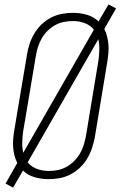

<svg xmlns="http://www.w3.org/2000/svg" viewBox="-20 -801 544 867"><path d="M39 46 5 28 58 -65Q50 -81 45.5 -98.5Q41 -116 39.5 -134.5Q38 -153 39.5 -172Q41 -191 44 -210L102 -555Q106 -580 114 -604Q122 -628 135.5 -650.5Q149 -673 168.5 -691.5Q188 -710 211.5 -722Q235 -734 260 -738.5Q285 -743 310 -743Q343 -743 373.5 -734Q404 -725 425 -704L470 -781L504 -763L451 -670Q459 -654 463.5 -636.5Q468 -619 469.5 -600.5Q471 -582 469.5 -563Q468 -544 465 -525L408 -180Q403 -155 395 -131Q387 -107 373.5 -84.5Q360 -62 340.5 -43.5Q321 -25 297.5 -13Q274 -1 249 3.5Q224 8 199 8Q166 8 135.5 -1Q105 -10 84 -31ZM85 -111 404 -667Q388 -687 363 -696.5Q338 -706 309 -706Q289 -706 268.5 -702Q248 -698 229 -687.5Q210 -677 194.5 -661.5Q179 -646 168.5 -627.5Q158 -609 151.5 -589Q145 -569 142 -549L84 -204Q81 -181 80.5 -157Q80 -133 85 -111ZM201 -29Q221 -29 241 -33Q261 -37 280 -47.5Q299 -58 314.5 -73.5Q330 -89 341 -107.5Q352 -126 358 -146Q364 -166 368 -186L425 -531Q428 -554 428.5 -578Q429 -602 424 -624L105 -68Q121 -48 146.5 -38.5Q172 -29 201 -29Z"/></svg>

Font: Iosevka Curly Slab Extralight
Style: Italic
Weight: 200
Italic angle: -9°
Monospace: yes
Designer: Belleve Invis
Foundry: Belleve Invis
Version: Version 22.1.2; ttfautohint (v1.8.4)